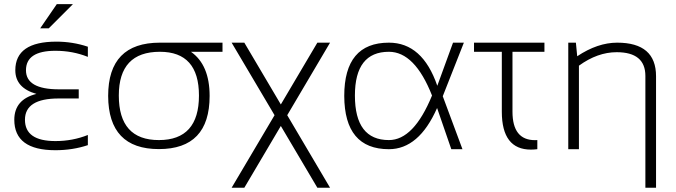

<svg xmlns="http://www.w3.org/2000/svg" viewBox="-20 -718 3255 924"><path d="M402.8 -444.3Q329.6 -473.6 246.6 -473.6Q105 -473.6 105 -379.9Q105 -288.1 263.7 -288.1H358.9V-244.1H262.2Q100.1 -244.1 100.1 -141.6Q100.1 -39.1 246.6 -39.1Q329.6 -39.1 402.8 -68.4V-19.5Q329.6 4.9 246.6 4.9Q48.8 4.9 48.8 -141.6Q48.8 -239.3 155.3 -266.1Q53.7 -294.9 53.7 -379.9Q53.7 -517.6 251.5 -517.6Q329.6 -517.6 402.8 -493.2ZM253.4 -698.2H331.1L214.4 -581.5H173.3Z M744.6 -43.9Q937.5 -43.9 937.5 -258.3Q937.5 -468.8 749.5 -468.8Q551.8 -468.8 551.8 -258.3Q551.8 -43.9 744.6 -43.9ZM500.5 -256.3Q500.5 -512.7 749.5 -512.7H1050.8V-468.8H898.9Q988.8 -405.8 988.8 -256.3Q988.8 -0.5 744.6 -0.5Q501.5 -0.5 500.5 -256.3Z M1301.3 -163.6 1094.7 -512.7H1155.8L1331.5 -215.3L1507.3 -512.7H1568.4L1362.3 -163.6L1568.4 185.5H1507.3L1331.5 -111.8L1155.8 185.5H1094.7Z M1636.7 -256.3Q1636.7 -512.7 1851.6 -512.7Q2013.2 -512.7 2084.5 -305.2L2160.2 -512.7H2212.4L2110.8 -254.9L2205.6 0H2151.9L2083.5 -198.2Q1996.1 0 1851.6 0Q1637.7 0 1636.7 -256.3ZM1851.6 -43.9Q1971.2 -43.9 2059.1 -258.3Q1976.1 -468.8 1851.6 -468.8Q1688 -468.8 1688 -258.3Q1688 -43.9 1851.6 -43.9Z M2261.2 -512.7H2600.1V-468.8H2446.3V-180.7Q2446.3 -43.5 2554.7 -43.5Q2560.1 -43.5 2565.9 -43.9V0Q2549.8 2 2535.2 2Q2395 2 2395 -180.7V-468.8H2261.2Z M2714.8 0V-512.7H2751.5L2757.8 -447.3Q2856 -512.7 2950.2 -512.7Q3137.2 -512.7 3137.2 -351.1V185.5H3085.9V-352.5Q3085.9 -466.8 2947.8 -466.8Q2855.5 -466.8 2766.1 -401.9V0Z"/></svg>

Font: Voltera Light
Style: Light
Weight: 300
Designer: Bernd Montag
Version: Version 1.301